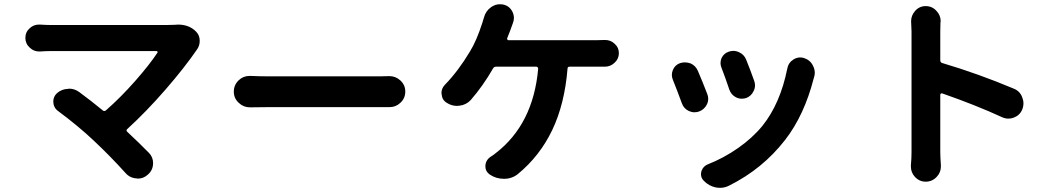

<svg xmlns="http://www.w3.org/2000/svg" viewBox="-20 -820 5040 913"><path d="M812.5 -702.1Q819.3 -703.1 826.2 -703.1Q878.9 -703.1 911.1 -670.9Q929.7 -653.3 929.7 -626Q929.7 -602.5 917 -585Q857.4 -498 766.6 -393.6Q675.8 -289.1 585 -206.1Q578.1 -200.2 585 -193.4Q642.6 -139.6 688.5 -92.8Q708 -72.3 708 -44.9Q708 -10.7 682.6 10.7Q662.1 29.3 635.7 29.3Q631.8 29.3 628.9 28.3Q597.7 26.4 577.1 2.9Q503.9 -78.1 425.8 -151.4Q352.5 -220.7 254.9 -293Q233.4 -309.6 233.4 -337.9Q233.4 -360.4 251 -377Q273.4 -396.5 303.7 -397.5Q305.7 -398.4 308.6 -398.4Q335 -398.4 357.4 -381.8Q413.1 -340.8 468.8 -294.9Q475.6 -289.1 483.4 -294.9Q554.7 -357.4 623 -435.1Q691.4 -512.7 728.5 -569.3Q730.5 -571.3 729 -574.2Q727.5 -577.1 724.6 -577.1H216.8Q197.3 -577.1 170.9 -575.2Q168.9 -575.2 166 -575.2Q140.6 -575.2 122.1 -592.8Q100.6 -612.3 100.6 -639.6Q100.6 -668 122.1 -686.5Q140.6 -703.1 165 -703.1Q168 -703.1 170.9 -703.1Q198.2 -701.2 216.8 -701.2H776.4Q794.9 -701.2 812.5 -702.1Z M1169.9 -309.6Q1168.9 -309.6 1168 -309.6Q1137.7 -309.6 1115.2 -331.1Q1091.8 -352.5 1091.8 -384.3Q1091.8 -416 1115.2 -438.5Q1136.7 -459 1167 -459Q1168.9 -459 1169.9 -459Q1216.8 -457 1252.9 -457H1790Q1808.6 -457 1828.1 -458Q1830.1 -458 1832 -458Q1861.3 -458 1883.8 -437.5Q1907.2 -416 1907.2 -384.8Q1907.2 -352.5 1883.8 -331.1Q1862.3 -310.5 1832 -310.5Q1830.1 -310.5 1828.1 -310.5Q1806.6 -310.5 1790 -310.5H1252.9Q1212.9 -310.5 1169.9 -309.6Z M2391.6 -637.7Q2390.6 -634.8 2392.6 -631.8Q2394.5 -628.9 2397.5 -628.9H2819.3Q2837.9 -628.9 2854.5 -629.9Q2856.4 -629.9 2857.4 -629.9Q2883.8 -629.9 2902.3 -612.3Q2922.9 -594.7 2922.9 -567.4Q2922.9 -540 2902.3 -521.5Q2882.8 -502.9 2856.4 -502.9Q2855.5 -502.9 2854.5 -502.9Q2840.8 -502.9 2819.3 -502.9H2688.5Q2678.7 -502.9 2678.7 -493.2Q2665 -325.2 2606 -201.7Q2546.9 -78.1 2442.4 7.8Q2414.1 30.3 2376.5 30.3Q2338.9 30.3 2308.6 9.8Q2288.1 -4.9 2288.1 -28.3Q2288.1 -57.6 2312.5 -74.2Q2325.2 -82 2335.9 -90.8Q2515.6 -228.5 2539.1 -493.2Q2539.1 -497.1 2536.6 -500Q2534.2 -502.9 2530.3 -502.9H2338.9Q2329.1 -502.9 2324.2 -494.1Q2277.3 -412.1 2218.8 -344.7Q2197.3 -321.3 2165 -317.4Q2159.2 -316.4 2153.3 -316.4Q2127 -316.4 2104.5 -331.1Q2082 -344.7 2080.1 -372.1Q2079.1 -374 2079.1 -377Q2079.1 -400.4 2096.7 -418Q2159.2 -482.4 2214.8 -575.2Q2246.1 -626 2273.4 -710.9Q2277.3 -722.7 2281.2 -736.3Q2289.1 -767.6 2315.4 -786.1Q2335 -799.8 2356.4 -799.8Q2364.3 -799.8 2371.1 -798.8Q2401.4 -793 2416 -765.6Q2423.8 -750 2423.8 -734.4Q2423.8 -722.7 2418.9 -710Q2416 -703.1 2416 -702.1Q2416 -701.2 2406.7 -676.3Q2397.5 -651.4 2391.6 -637.7Z M3411.1 -497.1Q3406.2 -508.8 3406.2 -519.5Q3406.2 -532.2 3411.1 -543.9Q3421.9 -566.4 3445.3 -574.2Q3456.1 -578.1 3466.8 -578.1Q3481.4 -578.1 3495.1 -571.3Q3518.6 -560.5 3528.3 -536.1Q3548.8 -485.4 3566.4 -435.5Q3570.3 -424.8 3570.3 -414.1Q3570.3 -400.4 3563.5 -386.7Q3551.8 -362.3 3527.3 -353.5Q3516.6 -350.6 3506.8 -350.6Q3493.2 -350.6 3479.5 -357.4Q3457 -369.1 3448.2 -393.6Q3430.7 -446.3 3411.1 -497.1ZM3723.6 -493.2Q3728.5 -521.5 3752.9 -537.1Q3768.6 -546.9 3785.2 -546.9Q3793.9 -546.9 3803.7 -543.9Q3833 -534.2 3845.7 -507.8Q3854.5 -491.2 3854.5 -473.6Q3854.5 -462.9 3850.6 -451.2Q3850.6 -449.2 3849.6 -448.2Q3804.7 -272.5 3713.9 -155.3Q3606.4 -16.6 3447.3 62.5Q3426.8 73.2 3404.3 73.2Q3394.5 73.2 3383.8 71.3Q3350.6 64.5 3326.2 39.1Q3314.5 27.3 3313.5 11.7Q3312.5 -3.9 3320.8 -17.6Q3329.1 -31.2 3344.7 -38.1Q3419.9 -67.4 3489.3 -115.7Q3558.6 -164.1 3606.4 -222.7Q3690.4 -328.1 3723.6 -493.2ZM3179.7 -440.4Q3174.8 -452.1 3174.8 -463.9Q3174.8 -475.6 3179.7 -487.3Q3189.5 -510.7 3212.9 -519.5Q3224.6 -523.4 3236.3 -523.4Q3250 -523.4 3263.7 -518.6Q3288.1 -507.8 3298.8 -482.4Q3320.3 -432.6 3342.8 -374Q3347.7 -362.3 3347.7 -350.6Q3347.7 -336.9 3341.8 -324.2Q3330.1 -299.8 3304.7 -290Q3293.9 -286.1 3282.2 -286.1Q3269.5 -286.1 3255.9 -292Q3231.4 -303.7 3222.7 -328.1Q3200.2 -389.6 3179.7 -440.4Z M4800.8 -398.4Q4830.1 -386.7 4840.8 -357.4Q4846.7 -342.8 4846.7 -329.1Q4846.7 -313.5 4840.8 -298.8Q4829.1 -271.5 4800.8 -260.7Q4788.1 -255.9 4775.4 -255.9Q4759.8 -255.9 4745.1 -262.7Q4620.1 -320.3 4460 -376Q4457 -377 4454.1 -375Q4451.2 -373 4451.2 -369.1V-95.7Q4451.2 -76.2 4454.1 -34.2Q4454.1 -31.2 4454.1 -28.3Q4454.1 0 4434.6 20.5Q4413.1 43.9 4381.8 43.9Q4351.6 43.9 4330.1 20.5Q4311.5 0 4311.5 -28.3Q4311.5 -31.2 4311.5 -33.2Q4314.5 -68.4 4314.5 -95.7V-670.9L4312.5 -718.8Q4312.5 -746.1 4331.1 -767.6Q4351.6 -791 4381.8 -791Q4413.1 -791 4433.6 -767.6Q4453.1 -747.1 4453.1 -718.8Q4453.1 -715.8 4452.1 -712.9Q4451.2 -690.4 4451.2 -670.9V-533.2Q4451.2 -523.4 4460 -520.5Q4633.8 -468.8 4800.8 -398.4Z"/></svg>

Font: Gen Jyuu GothicX Bold
Style: Bold
Weight: 700
Designer: Ryoko NISHIZUKA (kana &amp; ideographs); Paul D. Hunt (Latin, Greek &amp; Cyrillic); Wenlong ZHANG (bopomofo); Sandoll C
Version: Version 1.058.20140828